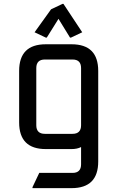

<svg xmlns="http://www.w3.org/2000/svg" viewBox="-20 -764 611 984"><path d="M214.8 0Q78.1 0 78.1 -136.7V-400.4Q78.1 -537.1 214.8 -537.1H346.7Q483.4 -537.1 483.4 -400.4V63.5Q483.4 200.2 346.7 200.2H146.5V195.3L181.2 122.1H351.6Q395.5 122.1 395.5 78.1V-10.3Q375.5 0 346.7 0ZM395.5 -415Q395.5 -459 351.6 -459H210Q166 -459 166 -415V-122.1Q166 -78.1 210 -78.1H351.6Q395.5 -78.1 395.5 -122.1ZM300.3 -744.1H305.2L401.4 -598.6L343.8 -571.3H338.9L279.8 -667.5L219.7 -571.3H214.8L157.2 -598.6L241.7 -716.3Z"/></svg>

Font: Nova Square
Style: Book
Weight: 400
Designer: Wojciech Kalinowski "wmk69" (wmk69@o2.pl)
Foundry: Wojciech Kalinowski "wmk69" (wmk69@o2.pl)
Version: Version 3.1.0; 2021-05-23